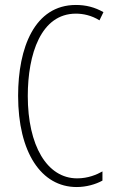

<svg xmlns="http://www.w3.org/2000/svg" viewBox="-20 -744 461 774"><path d="M286 -689C315 -689 349 -682 381 -662L397 -695C362 -715 326 -724 286 -724C119 -724 53 -551 53 -358C53 -130 146 10 289 10C328 10 366 -1 393 -16V-53C370 -40 335 -25 291 -25C169 -25 92 -158 92 -357C92 -526 145 -689 286 -689Z"/></svg>

Font: Noto Sans Devanagari UI ExtraCondensed ExtraLight
Style: Regular
Weight: 200
Width: 2
Designer: Jelle Bosma - Monotype Design Team
Foundry: Monotype Imaging Inc.
Version: Version 2.004